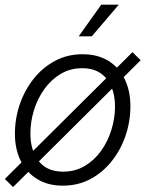

<svg xmlns="http://www.w3.org/2000/svg" viewBox="-20 -773 615 811"><path d="M245.1 11.2Q182.6 11.2 137.5 -16.4Q92.3 -43.9 67.6 -93.3Q43 -142.6 43 -208Q43 -271.5 63.2 -331.3Q83.5 -391.1 121.3 -439.2Q159.2 -487.3 211.9 -515.6Q264.6 -543.9 329.1 -543.9Q391.6 -543.9 436.8 -516.6Q481.9 -489.3 506.3 -439.7Q530.8 -390.1 530.8 -324.2Q530.8 -260.3 510.5 -200.4Q490.2 -140.6 452.4 -92.8Q414.6 -44.9 362.1 -16.8Q309.6 11.2 245.1 11.2ZM246.6 -47.9Q297.9 -47.9 338.6 -72.3Q379.4 -96.7 407.7 -136.7Q436 -176.8 450.9 -225.6Q465.8 -274.4 465.8 -323.2Q465.8 -371.1 450.2 -407.5Q434.6 -443.8 403.8 -464.4Q373 -484.9 327.1 -484.9Q276.9 -484.9 236.6 -460.9Q196.3 -437 167.5 -397Q138.7 -356.9 123.5 -307.9Q108.4 -258.8 108.4 -208.5Q108.4 -137.7 143.3 -92.8Q178.2 -47.9 246.6 -47.9ZM35.2 17.1 0.5 -17.1 539.6 -552.7 574.2 -518.6ZM312.5 -619.6 407.7 -753.4H481.9L367.7 -619.6Z"/></svg>

Font: Inter 20pt Light
Style: Italic
Weight: 300
Italic angle: -9.3988°
Version: Version 4.001;git-66647c0bb